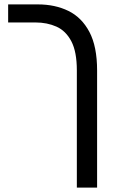

<svg xmlns="http://www.w3.org/2000/svg" viewBox="-20 -612 520 872"><path d="M329 240V-292Q329 -377 304 -424.5Q279 -472 236.5 -491Q194 -510 141 -510H17V-592H152Q230 -592 290.5 -562.5Q351 -533 386 -467Q421 -401 421 -292V240Z"/></svg>

Font: Noto Sans Hebrew SemiCondensed
Style: Regular
Weight: 400
Width: 4
Designer: Monotype Design Team
Foundry: Monotype Imaging Inc.
Version: Version 2.004; ttfautohint (v1.8.4.7-5d5b)